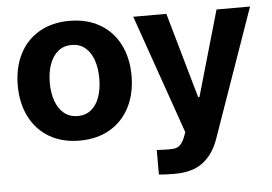

<svg xmlns="http://www.w3.org/2000/svg" viewBox="-52 -607 1238 875"><g transform="rotate(-5 567.5 -169.0)"><path d="M35.2 -263.7Q35.2 -345.2 66.7 -407.2Q98.1 -469.2 157 -503.2Q215.8 -537.1 294.9 -537.1Q374 -537.1 433.1 -503.2Q492.2 -469.2 523.9 -407.2Q555.7 -345.2 555.7 -263.7Q555.7 -182.1 523.9 -119.9Q492.2 -57.6 433.1 -23.4Q374 10.7 294.9 10.7Q215.8 10.7 157.2 -23.4Q98.6 -57.6 66.9 -119.9Q35.2 -182.1 35.2 -263.7ZM408.2 -263.7Q408.2 -311 395.5 -347.9Q382.8 -384.8 357.4 -405.8Q332 -426.8 295.9 -426.8Q259.3 -426.8 233.6 -405.8Q208 -384.8 194.8 -347.9Q181.6 -311 181.6 -263.7Q181.6 -216.8 194.8 -179.9Q208 -143.1 233.6 -122.3Q259.3 -101.6 295.9 -101.6Q332 -101.6 357.4 -122.3Q382.8 -143.1 395.5 -179.7Q408.2 -216.3 408.2 -263.7ZM640.6 196.3V84Q677.7 85.9 699.2 85.9Q716.3 85.9 727.8 83Q739.3 80.1 749.8 69.3Q760.3 58.6 768.6 37.1L777.3 14.6L586.9 -530.3H738.3L849.6 -139.6H855.5L967.8 -530.3H1121.1L914.1 58.6Q890.1 126.5 842.3 162.8Q794.4 199.2 713.9 199.2Q668.5 199.2 640.6 196.3Z"/></g></svg>

Font: Pretendard Std
Style: Bold
Weight: 700
Designer: Base glyphs from Inter by Rasmus Andersson; Hangeul glyphs from Noto Sans CJK(Source Han Sans) by Jang Soo-young and Kan
Foundry: Kil Hyung-jin
Version: Version 1.309